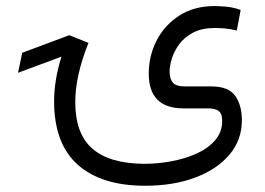

<svg xmlns="http://www.w3.org/2000/svg" viewBox="-20 -360 861 624"><path d="M267.6 -220.7Q224.6 -113.8 224.6 -27.8Q224.6 74.7 280.5 123.3Q336.4 171.9 449.2 172.4Q491.7 172.4 536.1 164.3Q580.6 156.2 618.2 139.4Q655.8 122.6 679 95.9Q702.1 69.3 702.1 32.7Q702.1 9.3 690.7 0.7Q679.2 -7.8 656.2 -7.8H576.2Q463.4 -7.8 463.4 -121.1Q463.4 -178.2 489 -228.3Q514.6 -278.3 562.7 -309.3Q610.8 -340.3 677.7 -340.3Q690.9 -340.3 714.6 -338.4Q738.3 -336.4 762.2 -327.6L749.5 -260.7Q729 -266.1 710 -267.6Q690.9 -269 677.7 -269Q636.2 -269 607.9 -254.2Q579.6 -239.3 562.7 -216.6Q545.9 -193.8 538.6 -169.7Q531.2 -145.5 531.2 -127.4Q531.2 -104 541.7 -91.6Q552.2 -79.1 581.1 -79.1H668.9Q723.6 -78.6 744.9 -47.9Q766.1 -17.1 766.1 30.8Q766.1 95.2 725.3 143.1Q684.6 190.9 613.8 217.3Q543 243.7 451.7 243.7Q309.6 243.7 232.7 175.3Q155.8 106.9 155.8 -31.2Q155.8 -99.1 179.7 -175.8L38.6 -123.5L52.2 -188.5L205.1 -245.6V-246.1V-245.6L205.6 -246.1L205.1 -245.6Z"/></svg>

Font: Vazir Light FD-WOL
Style: Light-FD-WOL
Weight: 300
Designer: Saber Rastikerdar
Foundry: Saber Rastikerdar
Version: Version 30.1.0